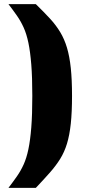

<svg xmlns="http://www.w3.org/2000/svg" viewBox="-20 -763 424 933"><path d="M21 150Q44 120 62.5 93.5Q81 67 95 36Q109 5 118 -38Q127 -81 132 -143.5Q137 -206 137 -297Q137 -387 132 -449.5Q127 -512 118 -555Q109 -598 95 -629Q81 -660 62.5 -686.5Q44 -713 21 -743H154Q193 -705 222.5 -673Q252 -641 272.5 -607Q293 -573 305.5 -531Q318 -489 324 -432.5Q330 -376 330 -297Q330 -218 324 -162Q318 -106 305.5 -65Q293 -24 272.5 9Q252 42 222.5 75.5Q193 109 154 150Z"/></svg>

Font: Saira Thin Black
Style: Regular
Weight: 900
Version: Version 1.101